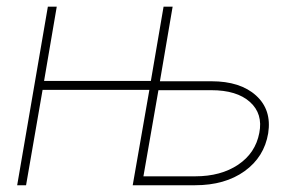

<svg xmlns="http://www.w3.org/2000/svg" viewBox="-20 -548 880 568"><path d="M110.4 -308.6H426.3L463.9 -528.3H490.7L453.1 -307.6H605.5Q690.9 -307.6 737.5 -265.4Q784.2 -223.1 773.4 -153.8Q761.7 -83.5 703.6 -41.7Q645.5 0 557.1 0H372.6L421.9 -282.2H106L57.1 0H30.8L121.6 -528.3H147.9ZM448.7 -281.2 404.3 -26.4H557.6Q633.3 -26.4 684.6 -60.8Q735.8 -95.2 747.1 -154.8Q758.3 -211.4 719.5 -246.3Q680.7 -281.2 605 -281.2Z"/></svg>

Font: Roboto Thin
Style: Italic
Weight: 250
Italic angle: -12°
Designer: Google
Version: Version 2.134; 2016